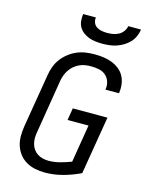

<svg xmlns="http://www.w3.org/2000/svg" viewBox="-139 -1041 878 1134"><g transform="rotate(15 300.0 -473.5)"><path d="M248 8Q218 8 188.5 2Q159 -4 134 -18.5Q109 -33 91.5 -55.5Q74 -78 65 -105.5Q56 -133 56 -163.5Q56 -194 61 -225L115 -550Q119 -577 128.5 -603.5Q138 -630 155 -653Q172 -676 195.5 -694.5Q219 -713 245 -724Q271 -735 298.5 -739Q326 -743 352 -743Q380 -743 406.5 -739.5Q433 -736 457 -727Q481 -718 501.5 -702.5Q522 -687 534.5 -665Q547 -643 551 -616.5Q555 -590 551 -563Q551 -561 550.5 -560Q550 -559 550 -558H467Q467 -559 467.5 -559.5Q468 -560 468 -561Q472 -585 464.5 -607.5Q457 -630 440 -644.5Q423 -659 400 -664Q377 -669 352 -669Q334 -669 316 -666.5Q298 -664 280.5 -656Q263 -648 248 -635.5Q233 -623 222.5 -607Q212 -591 205.5 -573.5Q199 -556 196 -538L143 -213Q139 -194 139 -175Q139 -156 143.5 -139Q148 -122 158 -107.5Q168 -93 182.5 -83.5Q197 -74 214.5 -69.5Q232 -65 251 -65Q285 -65 319.5 -74Q354 -83 388 -96L426 -327H298L310 -401H522L463 -46Q411 -21 356.5 -6.5Q302 8 248 8ZM379 -815Q358 -815 337 -817.5Q316 -820 297 -827Q278 -834 262 -846Q246 -858 236 -875Q226 -892 224 -913Q222 -934 225 -955H303Q300 -938 306.5 -922.5Q313 -907 326.5 -898.5Q340 -890 356.5 -887Q373 -884 390 -884Q408 -884 425.5 -887Q443 -890 459.5 -898.5Q476 -907 487 -922.5Q498 -938 501 -955H579Q576 -934 567 -913Q558 -892 542 -875Q526 -858 506 -846Q486 -834 465 -827Q444 -820 422 -817.5Q400 -815 379 -815Z"/></g></svg>

Font: Iosevka SS04 Extended
Style: Italic
Weight: 400
Width: 7
Italic angle: -9°
Monospace: yes
Designer: Belleve Invis
Foundry: Belleve Invis
Version: Version 19.0.0; ttfautohint (v1.8.4)